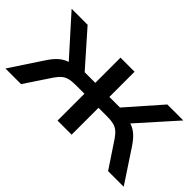

<svg xmlns="http://www.w3.org/2000/svg" viewBox="-66 -777 1061 1061"><g transform="rotate(45 464.5 -246.0)"><path d="M3 0 125 -185Q147 -219 167.5 -238.5Q188 -258 211 -268Q234 -278 266 -280L247 -248L28 -492H153L327 -295H410V-492H520V-295H603L776 -492H901L683 -248L663 -280Q695 -278 718 -268.5Q741 -259 761.5 -239.5Q782 -220 805 -185L927 0H805L704 -152Q688 -175 673 -187.5Q658 -200 638.5 -205Q619 -210 589 -210H520V0H410V-210H341Q311 -210 291.5 -205Q272 -200 257 -187.5Q242 -175 226 -152L125 0Z"/></g></svg>

Font: Nunito Sans 10pt SemiExpanded SemiBold
Style: Regular
Weight: 600
Width: 6
Designer: Vernon Adams
Foundry: Vernon Adams
Version: Version 3.101;gftools[0.9.27]